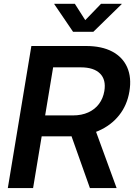

<svg xmlns="http://www.w3.org/2000/svg" viewBox="-20 -963 687 983"><path d="M20 0 140.6 -727.5H419.9Q501 -727.5 554.7 -699Q608.4 -670.4 631.3 -618.2Q654.3 -565.9 642.6 -495.1Q630.9 -424.3 589.8 -372.8Q548.8 -321.3 484.6 -293.2Q420.4 -265.1 338.4 -265.1H140.1L157.7 -372.1H353.5Q397.9 -372.1 431.9 -387.5Q465.8 -402.8 486.8 -430.9Q507.8 -459 514.2 -496.6Q523.9 -554.7 492.2 -586.4Q460.4 -618.2 393.6 -618.2H252L149.4 0ZM440.4 0 323.7 -328.6H457L577.1 0ZM363.3 -943.4 416.5 -859.9 497.1 -943.4H603V-941.9L458 -800.3H354L257.8 -941.9V-943.4Z"/></svg>

Font: Inter 28pt SemiBold
Style: Italic
Weight: 600
Italic angle: -9.3988°
Designer: Rasmus Andersson
Foundry: rsms
Version: Version 4.001;git-66647c0bb